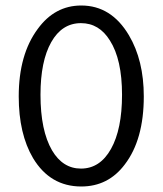

<svg xmlns="http://www.w3.org/2000/svg" viewBox="-20 -665 592 697"><path d="M502 -315Q502 -158 433 -68Q373 12 275 12Q162 12 100 -91Q48 -179 48 -315Q48 -467 117 -560Q179 -645 275 -645Q384 -645 448 -537Q502 -446 502 -315ZM274 -581Q205 -581 166 -512Q127 -443 127 -321Q127 -191 169 -119Q208 -53 274 -53Q343 -53 383 -124.5Q423 -196 423 -321Q423 -449 379 -518Q340 -581 274 -581Z"/></svg>

Font: Tajawal
Style: Regular
Weight: 400
Designer: Boutros Fonts
Foundry: Created by Boutros International 2017
Version: Version 1.700